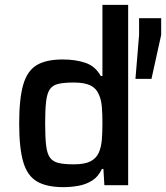

<svg xmlns="http://www.w3.org/2000/svg" viewBox="-20 -763 684 791"><path d="M241 8Q173 8 133 -15Q93 -38 76 -95Q59 -152 59 -254Q59 -356 75.5 -413.5Q92 -471 131 -494.5Q170 -518 238 -518Q292 -518 332.5 -504Q373 -490 395 -450H402V-743H508V0H410L406 -67H400Q385 -35 359.5 -19Q334 -3 303 2.5Q272 8 241 8ZM284 -86Q328 -86 352 -98Q376 -110 387 -134Q397 -157 399.5 -187Q402 -217 402 -257Q402 -295 399.5 -323.5Q397 -352 388 -372Q377 -399 352.5 -411Q328 -423 284 -423Q244 -423 220.5 -417.5Q197 -412 185.5 -395.5Q174 -379 170 -345Q166 -311 166 -255Q166 -198 170 -164Q174 -130 186 -113.5Q198 -97 221.5 -91.5Q245 -86 284 -86ZM538 -438 553 -619V-688H644V-619L604 -438Z"/></svg>

Font: Saira Medium
Style: Regular
Weight: 500
Designer: Hector Gatti with collaboration of the Omnibus-Type team
Foundry: Omnibus-Type
Version: Version 1.100; ttfautohint (v1.8.3)